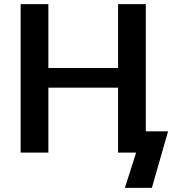

<svg xmlns="http://www.w3.org/2000/svg" viewBox="-20 -743 851 935"><path d="M798.5 -103.5 719.5 172H588L643 0H555V-316H215.5V0H80.5V-723H215.5V-412H555V-723H690V-103.5Z"/></svg>

Font: Lato
Style: Bold
Weight: 700
Designer: Lukasz Dziedzic with Adam Twardoch and Botio Nikoltchev
Foundry: tyPoland Lukasz Dziedzic
Version: Version 2.010; 2014-09-01; http://www.latofonts.com/; ttfaut